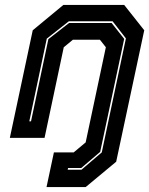

<svg xmlns="http://www.w3.org/2000/svg" viewBox="-20 -560 606 780"><path d="M169 200 199 59H279.5L328 18.5L410 -368L386 -398.5H276L239 -368L161 0H20L113 -437L237.5 -540H484.5L566 -437L452 97L328 200ZM255 129.5H311L393.5 59L491.5 -404L437.5 -473.5H259.5L170 -403L99 -67H106L176.5 -401L260.5 -466.5H433.5L484.5 -402L387 57L310 122.5H256.5Z"/></svg>

Font: Tourney Thin ExtraBold
Style: Italic
Weight: 800
Italic angle: -12°
Version: Version 1.015